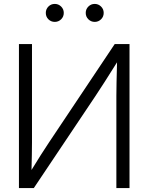

<svg xmlns="http://www.w3.org/2000/svg" viewBox="-20 -950 749 970"><path d="M634.3 0H567.9V-464.8Q567.9 -492.7 568.8 -535.4Q569.8 -578.1 571.3 -635.3Q536.6 -580.1 508.5 -535.9Q480.5 -491.7 461.9 -464.4L150.9 0H75.7V-727.5H141.6V-230.5Q141.6 -207 140.9 -167.2Q140.1 -127.4 139.2 -91.3Q162.1 -128.9 185.5 -165.8Q209 -202.6 225.6 -227.5L559.6 -727.5H634.3ZM256.8 -839.4Q237.8 -839.4 224.6 -852.5Q211.4 -865.7 211.4 -884.8Q211.4 -903.8 224.6 -917Q237.8 -930.2 256.8 -930.2Q275.4 -930.2 288.8 -917Q302.2 -903.8 302.2 -884.8Q302.2 -865.7 288.8 -852.5Q275.4 -839.4 256.8 -839.4ZM458.5 -839.4Q439.9 -839.4 426.5 -852.5Q413.1 -865.7 413.1 -884.8Q413.1 -903.8 426.5 -917Q439.9 -930.2 458.5 -930.2Q477.1 -930.2 490.5 -917Q503.9 -903.8 503.9 -884.8Q503.9 -865.7 490.5 -852.5Q477.1 -839.4 458.5 -839.4Z"/></svg>

Font: Inter Display Light
Style: Regular
Weight: 300
Designer: Rasmus Andersson
Foundry: rsms
Version: Version 4.000;git-a52131595